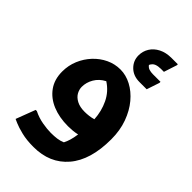

<svg xmlns="http://www.w3.org/2000/svg" viewBox="-310 -912 1277 1277"><g transform="rotate(45 329.0 -273.0)"><path d="M337 -664Q337 -703 357 -735.5Q377 -768 415 -787.5Q453 -807 505 -807H564V-798L534 -706H506Q480 -706 461 -698.5Q442 -691 431 -668Q442 -653 458 -648Q474 -643 494 -643H565V-633L535 -543H467Q409 -543 373 -578.5Q337 -614 337 -664ZM274 261Q209 261 160.5 249Q112 237 85 225Q58 213 58 213L110 76H121Q163 97 209 105Q255 113 288 113Q321 113 346.5 109.5Q372 106 395 96Q405 77 412.5 52Q420 27 425 -8Q403 -3 381 -1Q359 1 339 1Q256 1 192 -25.5Q128 -52 91 -103.5Q54 -155 54 -229Q54 -287 75.5 -338Q97 -389 134 -428.5Q171 -468 218.5 -490.5Q266 -513 319 -513Q371 -513 421.5 -486.5Q472 -460 513 -411Q554 -362 579 -293.5Q604 -225 604 -141Q604 54 515.5 157.5Q427 261 274 261ZM218 -249Q218 -224 231.5 -200Q245 -176 274.5 -160.5Q304 -145 349 -145Q368 -145 389 -147.5Q410 -150 430 -156Q426 -228 396 -290.5Q366 -353 307 -391Q263 -368 240.5 -329.5Q218 -291 218 -249Z"/></g></svg>

Font: Kufam
Style: Bold
Weight: 700
Designer: Wael Morcos, Artur Schmal
Foundry: Original Type
Version: Version 1.300; ttfautohint (v1.8.3)